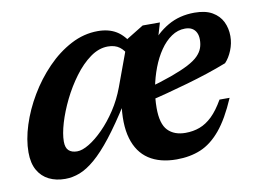

<svg xmlns="http://www.w3.org/2000/svg" viewBox="-58 -540 858 636"><g transform="rotate(-10 371.0 -222.0)"><path d="M494 -382 477 -375.5Q501.5 -411 540.8 -433.8Q580 -456.5 630.5 -456.5Q667.5 -456.5 690.2 -443.2Q713 -430 723.8 -408Q734.5 -386 734.5 -359.5Q734.5 -335 725 -311.8Q715.5 -288.5 701.5 -274Q669.5 -261.5 635.2 -250.2Q601 -239 566 -229Q531 -219 496.2 -209.8Q461.5 -200.5 427.5 -193L429.5 -235Q481.5 -249.5 517.5 -262.5Q553.5 -275.5 576.5 -287.5Q599.5 -299.5 611.5 -311.8Q623.5 -324 628.2 -337Q633 -350 633 -365.5Q633 -379.5 628.2 -389.2Q623.5 -399 614.2 -404.5Q605 -410 590.5 -410Q566 -410 544.8 -395.5Q523.5 -381 506.5 -356.2Q489.5 -331.5 477.5 -300Q465.5 -268.5 459 -234.2Q452.5 -200 452.5 -167Q452.5 -113.5 473.8 -91.5Q495 -69.5 533 -69.5Q559 -69.5 581 -77.8Q603 -86 623 -105.2Q643 -124.5 662.5 -158.5H696.5Q668 -92 637 -55Q606 -18 570 -3Q534 12 489 12Q432.5 12 395.8 -12.2Q359 -36.5 344.8 -85.2Q330.5 -134 341.5 -208L348 -201Q307.5 -137 275 -95.5Q242.5 -54 215.2 -30.8Q188 -7.5 163.5 2Q139 11.5 114 11.5Q83.5 11.5 59.8 -0.2Q36 -12 22.5 -35.8Q9 -59.5 9 -96Q9 -138.5 24.5 -187Q40 -235.5 67.8 -282.2Q95.5 -329 132.8 -367.5Q170 -406 213.8 -429Q257.5 -452 304.5 -452Q341 -452 366.5 -436.5Q392 -421 411 -386.5L390 -355Q383 -373 367.8 -384.5Q352.5 -396 328.5 -396Q298 -396 269 -375Q240 -354 215 -320.2Q190 -286.5 171 -247.8Q152 -209 141.2 -172.8Q130.5 -136.5 130.5 -111Q130.5 -90 140.5 -80.8Q150.5 -71.5 169 -71.5Q186 -71.5 209.2 -85.5Q232.5 -99.5 257.5 -124.8Q282.5 -150 304.5 -183.5Q326.5 -217 341 -256L397.5 -409.5L454.5 -444.5H512.5Z"/></g></svg>

Font: Newsreader 16pt 16pt SemiBold
Style: Italic
Weight: 600
Italic angle: -17°
Version: Version 1.003